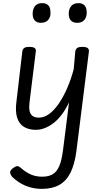

<svg xmlns="http://www.w3.org/2000/svg" viewBox="-20 -815 654 1229"><path d="M209 16Q165 16 134 -2.5Q103 -21 90 -61Q77 -101 85 -163L123 -487Q126 -502 136 -508.5Q146 -515 167 -515Q192 -515 202 -507.5Q212 -500 209 -484L169 -161Q165 -129 169 -107Q173 -85 187.5 -73.5Q202 -62 229 -62Q262 -62 294 -85Q326 -108 355 -150Q384 -192 409 -248.5Q434 -305 452 -373L462 -487Q465 -502 475 -508.5Q485 -515 506 -515Q531 -515 541 -507.5Q551 -500 549 -484L469 152Q458 237 431 290.5Q404 344 359 369Q314 394 247 394Q207 394 171.5 383.5Q136 373 107.5 355.5Q79 338 59 318Q47 304 45 290.5Q43 277 62 262Q79 249 89.5 248.5Q100 248 115 261Q147 289 179 302.5Q211 316 250 316Q292 316 318.5 299.5Q345 283 360 246.5Q375 210 383 149L422 -160Q400 -114 374.5 -80.5Q349 -47 321 -26Q293 -5 265 5.5Q237 16 209 16ZM241 -669Q217 -669 203 -683.5Q189 -698 189 -727Q189 -757 204 -776Q219 -795 251 -795Q276 -795 289.5 -780.5Q303 -766 303 -736Q305 -707 289 -688Q273 -669 241 -669ZM474 -669Q448 -669 434 -683.5Q420 -698 420 -727Q420 -757 435.5 -776Q451 -795 483 -795Q507 -795 521 -780.5Q535 -766 535 -736Q536 -707 520.5 -688Q505 -669 474 -669Z"/></svg>

Font: Playwrite GB S
Style: Italic
Weight: 400
Italic angle: -7°
Designer: Veronika Burian, José Scaglione
Foundry: TypeTogether
Version: Version 1.000